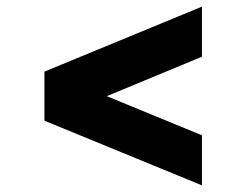

<svg xmlns="http://www.w3.org/2000/svg" viewBox="-20 -563 743 579"><path d="M114 -199V-347L589 -543V-392L302 -273L589 -155V-4Z"/></svg>

Font: Eudoxus Sans ExtraBold
Style: Regular
Weight: 800
Designer: Stijn de Vries
Foundry: tokotype
Version: Version 2.005